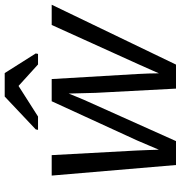

<svg xmlns="http://www.w3.org/2000/svg" viewBox="4 -772 768 816"><g transform="rotate(-90 388.0 -364.0)"><path d="M372.1 -392.1 196.3 0H94.7L49.8 -528.3H136.7L156.2 -169.4Q157.2 -145.5 158.2 -121.3Q159.2 -97.2 159.7 -72.8Q169.4 -95.7 179.4 -119.1Q189.5 -142.6 199.2 -165.5L365.7 -528.3H460L481.4 -165.5Q482.9 -139.2 483.6 -116Q484.4 -92.8 484.4 -72.8Q487.8 -80.1 497.3 -102.1Q506.8 -124 522.9 -159.7L689.9 -528.3H775.9L521.5 0H419.4L401.4 -340.8L398.4 -456.1Q391.1 -438 384.5 -421.9Q377.9 -405.8 372.1 -392.1ZM430.2 -668.9 300.8 -586.4H244.1L246.1 -596.2L385.7 -728H485.4L568.8 -596.2L566.9 -586.4H522L431.2 -668.9Z"/></g></svg>

Font: Arimo
Style: Italic
Weight: 400
Italic angle: -12°
Designer: Steve Matteson
Foundry: Monotype Imaging Inc.
Version: Version 1.33